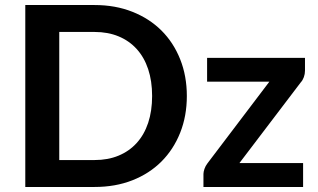

<svg xmlns="http://www.w3.org/2000/svg" viewBox="-20 -743 1262 763"><path d="M80.5 0ZM722.5 -361.5Q722.5 -282 696 -215.5Q669.5 -149 621.5 -101Q573.5 -53 506 -26.5Q438.5 0 356 0H80.5V-723H356Q438.5 -723 506 -696.2Q573.5 -669.5 621.5 -621.8Q669.5 -574 696 -507.5Q722.5 -441 722.5 -361.5ZM584.5 -361.5Q584.5 -421 568.8 -468.2Q553 -515.5 523.2 -548.2Q493.5 -581 451.2 -598.5Q409 -616 356 -616H215.5V-107H356Q409 -107 451.2 -124.5Q493.5 -142 523.2 -174.8Q553 -207.5 568.8 -254.8Q584.5 -302 584.5 -361.5ZM1192 -462Q1192 -449 1187.5 -436.5Q1183 -424 1175.5 -416L931.5 -95H1184.5V0H788.5V-51.5Q788.5 -60 792.5 -71.8Q796.5 -83.5 804.5 -94L1050.5 -418.5H803V-513H1192Z"/></svg>

Font: Lato
Style: Bold
Weight: 700
Designer: Lukasz Dziedzic
Foundry: tyPoland Lukasz Dziedzic
Version: Version 2.007; 2014-02-27